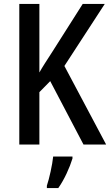

<svg xmlns="http://www.w3.org/2000/svg" viewBox="-20 -734 559 975"><path d="M519 0 307 -399 512 -714H400L247 -473C218 -428 195 -393 180 -366V-714H78V0H180V-266L235 -322L404 0ZM348 71V61H250C246 102 230 174 218 209V221H276C306 179 334 117 348 71Z"/></svg>

Font: Noto Sans Armenian Condensed Medium
Style: Regular
Weight: 500
Width: 3
Designer: Monotype Design Team
Foundry: Monotype Imaging Inc.
Version: Version 2.008